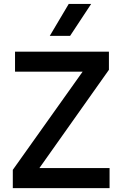

<svg xmlns="http://www.w3.org/2000/svg" viewBox="-20 -965 623 985"><path d="M45.7 0V-93.6L403.8 -597.2H57.1V-700H538.8V-606.8L182.1 -102.8H542.1V0ZM235.3 -780.9 332.6 -944.8H447.7L339.6 -780.9Z"/></svg>

Font: Geologica Thin
Style: Regular
Weight: 100
Version: Version 1.010;gftools[0.9.28]